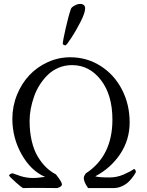

<svg xmlns="http://www.w3.org/2000/svg" viewBox="-20 -959 750 979"><path d="M299.8 -736.8Q299.8 -746.6 314.2 -811.5Q328.6 -876.5 341.8 -914.1Q344.7 -921.9 359.9 -930.4Q375 -939 388.2 -939Q414.1 -939 414.1 -916Q414.1 -893.6 390.6 -847.4Q367.2 -801.3 343.5 -765.6Q319.8 -730 314.9 -728H312Q308.6 -728 304.2 -730.7Q299.8 -733.4 299.8 -736.8ZM25.9 -64Q27.8 -69.3 33.9 -72.3Q40 -75.2 44.9 -75.2Q52.2 -73.2 68.6 -66.9Q85 -60.5 100.3 -56.9Q115.7 -53.2 134.8 -51.8Q149.9 -50.8 168.7 -52.2Q187.5 -53.7 198.7 -55.7L210 -57.1Q137.7 -87.9 90.3 -171.9Q43 -255.9 43 -353Q43 -417.5 66.7 -475.6Q90.3 -533.7 129.9 -575.7Q169.4 -617.7 223.9 -642.3Q278.3 -667 337.9 -667Q422.9 -667 492.4 -623Q562 -579.1 601.6 -502.9Q641.1 -426.8 641.1 -335Q641.1 -246.1 593 -173.8Q544.9 -101.6 465.8 -60.1Q480.5 -54.2 539.1 -54.2Q574.7 -54.2 607.9 -68.1Q641.1 -82 663.1 -97.2Q667.5 -97.2 670.2 -91.8Q672.9 -86.4 672.9 -82Q669.4 -74.2 661.6 -62.7Q653.8 -51.3 639.9 -36.1Q626 -21 604.2 -10.5Q582.5 0 558.1 0H429.2Q407.2 -31.2 407.2 -50.8Q407.2 -61.5 418 -75.2Q553.2 -163.6 553.2 -349.1Q553.2 -474.6 494.6 -550.8Q436 -627 347.2 -627Q311 -627 279.5 -613.8Q248 -600.6 224.9 -578.4Q201.7 -556.2 183.3 -527.6Q165 -499 153.8 -467Q142.6 -435.1 136.7 -403.6Q130.9 -372.1 130.9 -342.8Q130.9 -287.1 141.8 -240.2Q152.8 -193.4 172.4 -160.9Q191.9 -128.4 214.8 -106.2Q237.8 -84 265.1 -69.8Q295.9 -31.2 295.9 -19Q295.9 -7.3 272 0Q252.9 0 199.2 -0.7Q145.5 -1.5 97.2 0Q88.4 -4.4 59.3 -30.5Q30.3 -56.6 25.9 -64Z"/></svg>

Font: Crimson
Style: Roman
Weight: 400
Version: Version 0.8